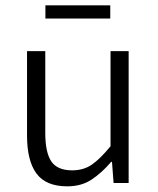

<svg xmlns="http://www.w3.org/2000/svg" viewBox="-20 -671 578 704"><path d="M226.6 12.2Q148.4 12.2 113.8 -34.7Q79.1 -81.5 79.1 -174.3V-483.4H146V-183.6Q146 -111.8 168.2 -79.1Q190.4 -46.4 244.6 -46.4Q286.6 -46.4 317.1 -67.6Q347.7 -88.9 385.3 -134.8V-483.4H451.7V0H396.5L390.6 -77.6H387.7Q353.5 -37.6 316.2 -12.7Q278.8 12.2 226.6 12.2ZM146.5 -603V-651.4H384.3V-603Z"/></svg>

Font: Varta Light Light
Style: Regular
Weight: 300
Version: Version 1.004